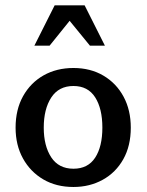

<svg xmlns="http://www.w3.org/2000/svg" viewBox="-20 -708 564 739"><path d="M374 -216.8Q374 -143.6 346.2 -101.1Q318.4 -58.6 262.7 -58.6Q206.1 -58.6 177.2 -102.5Q148.4 -146.5 148.4 -216.8Q148.4 -288.1 177.2 -332.5Q206.1 -377 262.7 -377Q318.4 -377 346.2 -333.5Q374 -290 374 -216.8ZM483.4 -216.8Q483.4 -284.2 455.6 -335.9Q427.7 -387.7 377.9 -417Q328.1 -446.3 262.7 -446.3Q198.2 -446.3 147.9 -418Q97.7 -389.6 68.8 -337.9Q40 -286.1 40 -216.8Q40 -149.4 68.4 -98.1Q96.7 -46.9 146.5 -17.6Q196.3 11.7 262.7 11.7Q325.2 11.7 375.5 -16.1Q425.8 -43.9 454.6 -95.2Q483.4 -146.5 483.4 -216.8ZM326.2 -532.2 248 -627.9 170.9 -532.2H112.3L190.4 -687.5H305.7L383.8 -532.2Z"/></svg>

Font: Namkio Khamti
Style: Bold
Weight: 700
Designer: Debbi Hosken
Foundry: SIL International
Version: Version 3.917